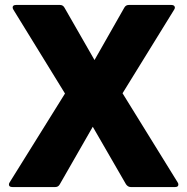

<svg xmlns="http://www.w3.org/2000/svg" viewBox="-20 -754 755 774"><path d="M30 0Q16 0 16 -10Q16 -15 19 -19L242 -377L34 -715Q31 -720 31 -724Q31 -734 45 -734H222Q234 -734 240 -723L361 -512L481 -723Q487 -734 499 -734H671Q678 -734 681.5 -731Q685 -728 685 -723Q685 -720 682 -715L474 -378L696 -19Q699 -15 699 -10Q699 0 686 0H507Q496 0 488 -11L354 -243L221 -11Q215 0 203 0Z"/></svg>

Font: LINE Seed Sans TH App ExtraBold
Style: Regular
Weight: 800
Designer: Dalton Maag Ltd | Thai characters by Cadson Demak Co.,Ltd.
Foundry: Dalton Maag Ltd
Version: Version 1.003